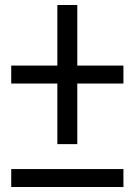

<svg xmlns="http://www.w3.org/2000/svg" viewBox="-20 -750 540 770"><path d="M210 -172V-415H25V-487H210V-730H290V-487H475V-415H290V-172ZM25 0V-72H475V0Z"/></svg>

Font: M PLUS Code Latin
Style: Regular
Weight: 400
Designer: Coji Morishita
Foundry: UNDERFOREST DESIGN
Version: Version 1.002; ttfautohint (v1.8.3)